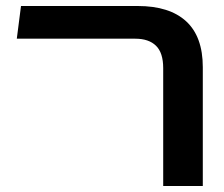

<svg xmlns="http://www.w3.org/2000/svg" viewBox="-20 -620 746 640"><path d="M524 0V-393Q524 -444 500 -467.5Q476 -491 431 -491H36L50 -600H439Q545 -600 600.5 -549Q656 -498 656 -396V0Z"/></svg>

Font: Noto Sans Hebrew Thin SemiBold
Style: Regular
Weight: 600
Version: Version 3.001